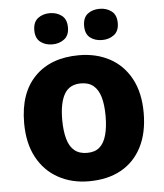

<svg xmlns="http://www.w3.org/2000/svg" viewBox="-54 -807 738 864"><g transform="rotate(-5 315.0 -374.5)"><path d="M313 10Q236 10 175 -23.5Q114 -57 79.5 -121Q45 -185 45 -276Q45 -412 117.5 -485.5Q190 -559 317 -559Q395 -559 455.5 -526.5Q516 -494 550.5 -430.5Q585 -367 585 -276Q585 -185 552 -121Q519 -57 458.5 -23.5Q398 10 313 10ZM316 -118Q351 -118 372 -136Q393 -154 403 -190Q413 -226 413 -276Q413 -327 403 -361.5Q393 -396 371.5 -414Q350 -432 315 -432Q263 -432 240 -392Q217 -352 217 -276Q217 -226 227 -190Q237 -154 259 -136Q281 -118 316 -118ZM127 -688Q127 -725 149 -742Q171 -759 203 -759Q234 -759 256.5 -742Q279 -725 279 -688Q279 -652 256.5 -635Q234 -618 203 -618Q171 -618 149 -635Q127 -652 127 -688ZM352 -688Q352 -725 373.5 -742Q395 -759 428 -759Q459 -759 481.5 -742Q504 -725 504 -688Q504 -652 481.5 -635Q459 -618 428 -618Q395 -618 373.5 -635Q352 -652 352 -688Z"/></g></svg>

Font: Noto Sans Symbols ExtraBold
Style: Regular
Weight: 800
Version: Version 2.002